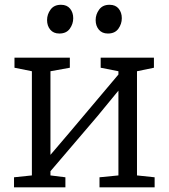

<svg xmlns="http://www.w3.org/2000/svg" viewBox="-20 -802 722 822"><path d="M40 0V-43L116.5 -51V-497L42 -512V-555H279V-512L196 -497V-139L277 -234L487 -483V-497L411 -512V-555H639V-512L566.5 -497V-51L642 -43V0H406V-43L487 -51V-414L397.5 -305L196 -69V-51L260 -43V0ZM233.5 -658.5Q209 -658.5 195.2 -675Q181.5 -691.5 181.5 -716Q181.5 -740.5 196.5 -761Q211.5 -781.5 240.5 -781.5H241.5Q266.5 -781.5 280 -765Q293.5 -748.5 293.5 -724Q293.5 -699.5 278.8 -679Q264 -658.5 234.5 -658.5ZM441.5 -658.5Q417 -658.5 403.2 -675Q389.5 -691.5 389.5 -716Q389.5 -740.5 404.5 -761Q419.5 -781.5 448.5 -781.5H449.5Q474.5 -781.5 488 -765Q501.5 -748.5 501.5 -724Q501.5 -699.5 486.8 -679Q472 -658.5 442.5 -658.5Z"/></svg>

Font: Merriweather Light
Style: Regular
Weight: 300
Designer: Eben Sorkin
Foundry: Eben Sorkin
Version: Version 2.100